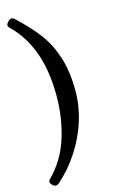

<svg xmlns="http://www.w3.org/2000/svg" viewBox="-139 -802 607 1031"><g transform="rotate(-15 164.5 -286.5)"><path d="M15.6 134.8Q95.7 54.7 130.4 -55.9Q165 -166.5 165 -287.1Q165 -426.3 127.7 -530.3Q90.3 -634.3 15.6 -706.1Q6.8 -714.4 8.1 -722.7Q9.3 -731 19 -740.7Q29.3 -751 37.8 -751.5Q46.4 -752 55.7 -743.2Q127.9 -676.3 173.1 -616Q218.3 -555.7 244.1 -475.6Q270 -395.5 270 -287.1Q270 -203.6 244.1 -121.1Q218.3 -38.6 169.9 35.9Q121.6 110.4 55.7 169.4Q45.9 177.7 36.6 177.2Q27.3 176.8 18.1 167.5Q8.8 158.2 8.1 150.6Q7.3 143.1 15.6 134.8Z"/></g></svg>

Font: Junicode Two Beta VF
Style: Regular
Weight: 400
Designer: Peter S. Baker
Foundry: Briery Creek Software
Version: Version 1.031 beta; ttfautohint (v1.8.1.43-b0c9)